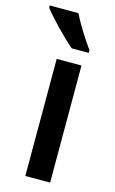

<svg xmlns="http://www.w3.org/2000/svg" viewBox="-143 -813 513 860"><g transform="rotate(15 113.5 -383.0)"><path d="M109 -766H-24V-756C4 -718 81 -639 121 -606H200V-618C174 -653 130 -722 109 -766ZM183 0V-543H68V0Z"/></g></svg>

Font: Noto Sans Telugu Condensed SemiBold
Style: Regular
Weight: 600
Width: 3
Designer: Jelle Bosma - Monotype Design Team
Foundry: Monotype Imaging Inc.
Version: Version 2.005